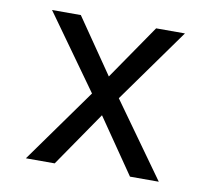

<svg xmlns="http://www.w3.org/2000/svg" viewBox="-64 -591 728 663"><g transform="rotate(10 300.0 -260.0)"><path d="M67 0 253 -260 67 -520H168L300 -328L432 -520H533L347 -260L533 0H432L300 -192L168 0Z"/></g></svg>

Font: Iosevka Meiseki Sans
Style: Regular
Weight: 400
Monospace: yes
Designer: Belleve Invis
Foundry: Belleve Invis
Version: Version 11.2.6; ttfautohint (v1.8.4)